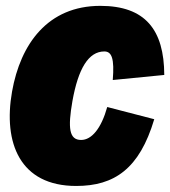

<svg xmlns="http://www.w3.org/2000/svg" viewBox="-20 -613 573 646"><path d="M236.3 12.7C364.7 12.7 449.2 -44.9 499 -211.9L340.8 -252.9C320.8 -181.2 288.6 -142.1 252.9 -142.1C212.4 -142.1 208 -182.6 223.6 -272.5C243.2 -382.3 277.8 -439.9 331.1 -439.9C356.4 -439.9 365.2 -415 359.4 -343.8L532.7 -360.8C532.2 -513.2 468.3 -593.3 317.4 -593.3C141.1 -593.3 48.8 -465.3 20.5 -304.7C-9.8 -132.3 46.9 12.7 236.3 12.7Z"/></svg>

Font: Decalotype Black Italic
Style: Regular
Weight: 900
Italic angle: -10°
Designer: Alfredo Marco Pradil
Foundry: Alfredo Marco Pradil
Version: Version 1.0